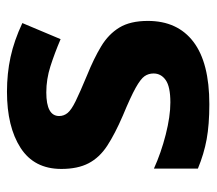

<svg xmlns="http://www.w3.org/2000/svg" viewBox="-54 -542 606 537"><g transform="rotate(-90 248.5 -273.0)"><path d="M459 -162Q459 -79 400.5 -34.5Q342 10 226 10Q169 10 128 2.5Q87 -5 46 -22V-145Q90 -125 141 -112Q192 -99 231 -99Q275 -99 293.5 -112Q312 -125 312 -146Q312 -160 304.5 -171Q297 -182 272 -196Q247 -210 194 -232Q143 -254 110 -275.5Q77 -297 61 -327.5Q45 -358 45 -404Q45 -480 104 -518Q163 -556 261 -556Q312 -556 358 -546Q404 -536 453 -513L408 -406Q368 -423 332 -434.5Q296 -446 259 -446Q226 -446 209.5 -437Q193 -428 193 -410Q193 -397 201.5 -386.5Q210 -376 234.5 -364Q259 -352 307 -332Q354 -313 388 -292.5Q422 -272 440.5 -241.5Q459 -211 459 -162Z"/></g></svg>

Font: Noto Sans Bassa Vah
Style: Regular
Weight: 400
Designer: Monotype Design Team
Foundry: Monotype Imaging Inc.
Version: Version 2.002